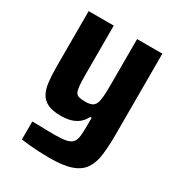

<svg xmlns="http://www.w3.org/2000/svg" viewBox="-171 -620 865 934"><g transform="rotate(30 261.5 -153.0)"><path d="M244 204Q216 204 186.5 202.5Q157 201 131 198.5Q105 196 85 193V92Q109 92 130 92.5Q151 93 171 93.5Q191 94 210 94Q252 94 275.5 89Q299 84 310 71Q321 58 323.5 34Q326 10 326 -29V-68H318Q307 -45 288.5 -30Q270 -15 246 -8Q222 -1 190 -1Q145 -1 118 -13.5Q91 -26 77 -50.5Q63 -75 58.5 -112Q54 -149 54 -199V-510H195V-242Q195 -200 197 -175.5Q199 -151 205 -139Q211 -127 224 -123.5Q237 -120 258 -120Q282 -120 295.5 -126Q309 -132 315.5 -147Q322 -162 324 -188Q326 -214 326 -254V-510H468V-60Q468 8 462 57.5Q456 107 434.5 139.5Q413 172 368 188Q323 204 244 204Z"/></g></svg>

Font: Saira SemiCondensed
Style: Bold
Weight: 700
Width: 4
Designer: Hector Gatti with collaboration of the Omnibus-Type team
Foundry: Omnibus-Type
Version: Version 1.101